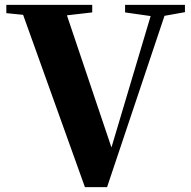

<svg xmlns="http://www.w3.org/2000/svg" viewBox="-20 -767 784 789"><path d="M740 -717 656 -702 420 2H329L75 -706L6 -713V-747H359V-716L255 -704L438 -161L599 -701L494 -716V-747H740Z"/></svg>

Font: Source Han Serif SC Heavy
Style: Regular
Weight: 900
Designer: Ryoko NISHIZUKA  (kana & ideographs); Frank Grießhammer (Latin, Greek & Cyrillic); Wenlong ZHANG  (bopomofo); Sandoll Co
Foundry: Adobe Systems Incorporated
Version: Version 1.001 October 20, 2017